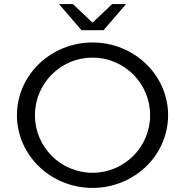

<svg xmlns="http://www.w3.org/2000/svg" viewBox="-20 -914 906 940"><path d="M597 -894H529L433 -803L337 -894H269L379 -766H487ZM63 -350C63 -153.5 228.8 6 433 6C637.2 6 803 -153.5 803 -350C803 -546.5 637.2 -706 433 -706C228.8 -706 63 -546.5 63 -350ZM151 -350C151 -505.7 277.3 -632 433 -632C588.7 -632 715 -505.7 715 -350C715 -194.3 588.7 -68 433 -68C277.3 -68 151 -194.3 151 -350Z"/></svg>

Font: Resamitz
Style: Bold
Weight: 700
Designer: gluk
Foundry: gluk
Version: Version 0.047